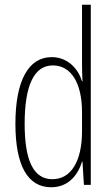

<svg xmlns="http://www.w3.org/2000/svg" viewBox="-20 -780 472 810"><path d="M196 10C271 10 310 -45 326 -98H328L334 0H363V-760H326V-506C326 -484 327 -463 328 -437H326C311 -487 268 -539 198 -539C101 -539 45 -441 45 -258C45 -83 96 10 196 10ZM201 -24C118 -24 84 -109 84 -258C84 -420 124 -504 203 -504C281 -504 326 -428 326 -307V-226C326 -102 281 -24 201 -24Z"/></svg>

Font: Noto Sans Devanagari UI ExtraCondensed ExtraLight
Style: Regular
Weight: 200
Width: 2
Designer: Jelle Bosma - Monotype Design Team
Foundry: Monotype Imaging Inc.
Version: Version 2.004